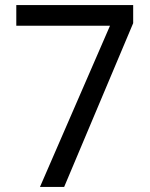

<svg xmlns="http://www.w3.org/2000/svg" viewBox="-20 -734 591 754"><path d="M412 -633H44V-714H503V-643L232 0H137Z"/></svg>

Font: ukorean15
Style: Book
Weight: 400
Designer: Jelle Bosma - Monotype Design Team
Foundry: Monotype Imaging Inc.
Version: Version 2.003